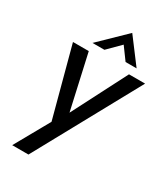

<svg xmlns="http://www.w3.org/2000/svg" viewBox="-220 -812 979 1116"><g transform="rotate(30 270.0 -254.0)"><path d="M50 203 180 -29 56 -493H162L244 -127L432 -493H540L159 203ZM157 -545 328 -711 453 -545H379L319 -627L237 -545Z"/></g></svg>

Font: Hanken Grotesk Medium
Style: Italic
Weight: 500
Italic angle: -8°
Designer: Alfredo Marco Pradil
Foundry: Hanken Design Co.
Version: Version 3.013